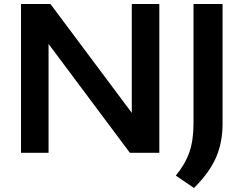

<svg xmlns="http://www.w3.org/2000/svg" viewBox="-20 -760 1212 955"><path d="M84.5 0V-740H231L635.5 -198.5V-740H772.5V0H626L221.5 -541.5V0ZM945 175 854.5 113.5Q901.5 56 922 -3Q942.5 -62 942.5 -147.5V-740H1087V-143.5Q1087 -52 1054.8 22.8Q1022.5 97.5 945 175Z"/></svg>

Font: Encode Sans Expanded Expanded SemiBold
Style: Regular
Weight: 600
Width: 7
Designer: Multiple Designers
Foundry: Impallari Type
Version: Version 3.000; ttfautohint (v1.8.3) -l 8 -r 50 -G 200 -x 14 